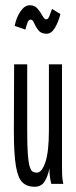

<svg xmlns="http://www.w3.org/2000/svg" viewBox="-20 -703 290 734"><path d="M112 11Q84 11 66.5 -5Q49 -21 41 -67Q33 -113 33 -202L34 -457H84V-202Q84 -144 86.5 -111.5Q89 -79 94 -64.5Q99 -50 105.5 -46.5Q112 -43 121 -43Q140 -43 153.5 -83Q167 -123 167 -205V-457H217V-71Q217 -53 217.5 -35.5Q218 -18 222 0H176Q172 -17 170.5 -30Q169 -43 169 -60Q163 -29 150.5 -9Q138 11 112 11ZM179 -669 211 -649Q204 -621 190.5 -597.5Q177 -574 158 -574Q137 -574 126.5 -587.5Q116 -601 110.5 -614.5Q105 -628 98 -628Q90 -628 86 -618.5Q82 -609 77 -590L36 -604Q43 -638 59 -660.5Q75 -683 94 -683Q113 -683 124 -669.5Q135 -656 142.5 -642.5Q150 -629 156 -629Q164 -629 168 -639.5Q172 -650 179 -669Z"/></svg>

Font: Inconsolata UltraCondensed
Style: Regular
Weight: 400
Width: 1
Monospace: yes
Designer: Raph Levien, Cyreal, Brenton Simpson
Foundry: Raph Levien, Cyreal, Google
Version: Version 3.000; ttfautohint (v1.8.2.53-6de2)